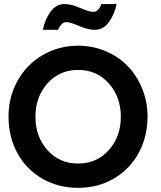

<svg xmlns="http://www.w3.org/2000/svg" viewBox="-20 -892 774 924"><path d="M299 -785.5Q285.5 -785.5 275 -774Q264.5 -762.5 260 -748.5H186.5Q195 -796 222.2 -834.2Q249.5 -872.5 290 -872.5Q323 -872.5 365.8 -853.8Q408.5 -835 429 -835Q443 -835 453.2 -846.5Q463.5 -858 467.5 -872.5H541Q532 -825 504.8 -786.8Q477.5 -748.5 437 -748.5Q403 -748.5 360.5 -767Q318 -785.5 299 -785.5ZM21 -330.5Q21 -425.5 64.8 -503.8Q108.5 -582 185.5 -627Q262.5 -672 356 -672Q427 -672 489 -645.5Q551 -619 595 -573.5Q639 -528 664.5 -464.8Q690 -401.5 690 -330.5Q690 -235 647.8 -156.8Q605.5 -78.5 528.8 -33.2Q452 12 356 12Q259 12 182 -33.2Q105 -78.5 63 -156.5Q21 -234.5 21 -330.5ZM150.5 -330.5Q150.5 -234.5 208.2 -169.8Q266 -105 356 -105Q446 -105 503.8 -169.8Q561.5 -234.5 561.5 -330.5Q561.5 -426 503.5 -490.8Q445.5 -555.5 356 -555.5Q266.5 -555.5 208.5 -490.8Q150.5 -426 150.5 -330.5Z"/></svg>

Font: League Spartan SemiBold
Style: Regular
Weight: 600
Foundry: The League of Moveable Type
Version: Version 2.002